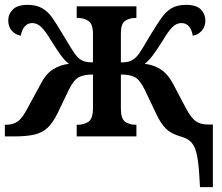

<svg xmlns="http://www.w3.org/2000/svg" viewBox="-20 -562 916 791"><path d="M800 144Q796 92 788 63.5Q780 35 765 21Q750 7 723 0Q683 -12 662.5 -33Q642 -54 625 -90L577 -191Q557 -232 536.5 -243.5Q516 -255 478 -255V-116Q478 -72 496 -60Q514 -48 538 -48H542V0H296V-48H300Q326 -48 344.5 -60.5Q363 -73 363 -117V-255Q325 -255 304 -243.5Q283 -232 263 -191L218 -97Q198 -56 176 -35.5Q154 -15 121.5 -7.5Q89 0 39 0H0V-48H5Q34 -48 53.5 -62Q73 -76 95 -119L146 -213Q168 -257 198 -276Q228 -295 264 -299Q247 -312 231 -334Q215 -356 191 -394Q168 -433 150.5 -450Q133 -467 113 -467Q93 -467 81 -452Q69 -437 66 -415Q45 -418 29.5 -434.5Q14 -451 14 -478Q14 -504 33 -523Q52 -542 94 -542Q130 -542 154 -528Q178 -514 196 -488Q214 -462 234 -428Q257 -390 272.5 -364.5Q288 -339 299 -327Q310 -316 323.5 -310.5Q337 -305 363 -305V-421Q363 -464 344 -476Q325 -488 300 -488H296V-536H542V-488H538Q514 -488 496 -476.5Q478 -465 478 -424V-305Q504 -305 517 -310.5Q530 -316 541 -327Q553 -339 568 -364.5Q583 -390 606 -428Q627 -462 645 -488Q663 -514 686.5 -528Q710 -542 747 -542Q789 -542 807.5 -523Q826 -504 826 -478Q826 -451 810.5 -434.5Q795 -418 774 -415Q771 -437 759.5 -452Q748 -467 727 -467Q707 -467 690 -450Q673 -433 650 -394Q626 -356 609.5 -334Q593 -312 576 -299Q613 -295 642.5 -276Q672 -257 695 -213L745 -118Q767 -76 787 -62.5Q807 -49 836 -49H857V209H804Z"/></svg>

Font: Noto Serif SemiCondensed SemiBold
Style: Regular
Weight: 600
Width: 4
Designer: Monotype Design Team
Foundry: Monotype Imaging Inc.
Version: Version 2.013; ttfautohint (v1.8.4.7-5d5b)